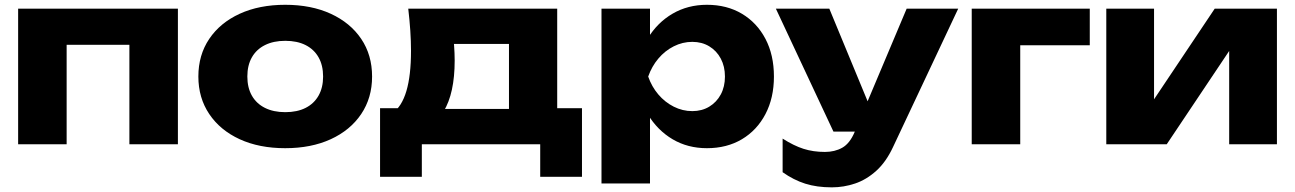

<svg xmlns="http://www.w3.org/2000/svg" viewBox="-20 -608 5457 809"><path d="M729.6 -571.4V0H525.2V-512.4L618.8 -419.2H167.2L260.8 -512.4V0H56.4V-571.4Z M1181.7 16.4Q1072.2 16.4 989.9 -21.4Q907.6 -59.2 861.7 -127.5Q815.8 -195.8 815.8 -285.5Q815.8 -376.2 861.7 -444.2Q907.6 -512.2 990 -550Q1072.4 -587.8 1181.9 -587.8Q1291.4 -587.8 1373.7 -550Q1456 -512.2 1501.9 -444.3Q1547.8 -376.4 1547.8 -285.5Q1547.8 -195.6 1501.9 -127.4Q1456 -59.2 1373.6 -21.4Q1291.2 16.4 1181.7 16.4ZM1181.9 -135.4Q1232.2 -135.4 1267.7 -153.4Q1303.2 -171.4 1322.3 -205.1Q1341.4 -238.9 1341.4 -285.4Q1341.4 -332.8 1322.3 -366.4Q1303.2 -400 1267.7 -418Q1232.2 -436 1181.9 -436Q1132.4 -436 1096.4 -418Q1060.4 -400 1041.3 -366.4Q1022.2 -332.8 1022.2 -285.7Q1022.2 -238.6 1041.3 -205Q1060.4 -171.4 1096.4 -153.4Q1132.4 -135.4 1181.9 -135.4Z M2432.2 -152.2V137H2256.2V0H1757.4V137H1581.4V-152.2H1753.2L1791 -149H2205.2L2239.6 -152.2ZM1700.2 -571.4H2327.8V-38.6H2124.6V-516.4L2218.2 -422.8H1800L1876.4 -497.4Q1890.4 -455.8 1893.1 -419.5Q1895.8 -383.2 1895.8 -353Q1895.8 -214.8 1849.1 -138.4Q1802.4 -62 1717 -62L1634 -131.6Q1711.8 -186.2 1711.8 -393.6Q1711.8 -434.4 1708.8 -479Q1705.8 -523.6 1700.2 -571.4Z M2514.4 -571.4H2718.8V-407.4L2710.4 -382.6V-223L2718.8 -176V165H2514.4ZM2653.8 -285.4Q2667.4 -377.8 2708.7 -445.5Q2750 -513.2 2814.2 -550.5Q2878.4 -587.8 2958.6 -587.8Q3042.8 -587.8 3106.2 -550Q3169.6 -512.2 3205.3 -444.2Q3241 -376.2 3241 -285.4Q3241 -195.6 3205.3 -127.4Q3169.6 -59.2 3106.2 -21.4Q3042.8 16.4 2958.6 16.4Q2877.8 16.4 2814.1 -21.2Q2750.4 -58.8 2709.2 -126.7Q2668 -194.6 2653.8 -285.4ZM3034.6 -285.4Q3034.6 -328 3017.1 -361Q2999.6 -394 2968.5 -412.8Q2937.4 -431.6 2897 -431.6Q2856 -431.6 2818.8 -412.8Q2781.6 -394 2753.8 -361Q2726 -328 2711.2 -285.4Q2726 -242.8 2753.8 -210.1Q2781.6 -177.4 2818.8 -158.6Q2856 -139.8 2897 -139.8Q2937.4 -139.8 2968.5 -158.6Q2999.6 -177.4 3017.1 -210.1Q3034.6 -242.8 3034.6 -285.4Z M3485 181.4Q3421.8 181.4 3372.9 165.9Q3324 150.4 3277.6 117.6V-24Q3324.6 6 3365.7 19.1Q3406.8 32.2 3455.8 32.2Q3497.4 32.2 3529.1 14.3Q3560.8 -3.6 3581.2 -52L3800.2 -571.4H4017.4L3743 11.2Q3713.6 74.4 3672.1 111.8Q3630.6 149.2 3582.8 165.3Q3535 181.4 3485 181.4ZM3491.8 -53.4 3249.2 -571.4H3474.4L3688.6 -53.4Z M4571.8 -571.4V-417.2H4185.2L4278.8 -510.8V0H4074.4V-571.4Z M4641.4 0V-571.4H4842.6V-111.2L4799.4 -125L5098.2 -571.4H5360.4V0H5159.2V-472.6L5202.8 -458.4L4896 0Z"/></svg>

Font: Unbounded
Style: Regular
Weight: 400
Designer: Luke Prowse, Jean-Baptiste Morizot, Fátima Lázaro, Florian Runge
Foundry: NaN
Version: Version 1.701;gftools[0.9.28.dev5+ged2979d]